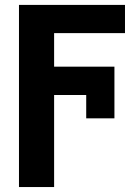

<svg xmlns="http://www.w3.org/2000/svg" viewBox="-20 -548 559 771"><path d="M326.2 -72.8V-166.5H197.3V203.1H56.2V-528.3H481.9V-415H197.3V-280.3H439.5V-72.8Z"/></svg>

Font: Roboto
Style: Bold
Weight: 700
Designer: Google
Version: Version 2.134; 2016; ttfautohint (v1.6)